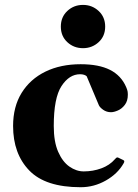

<svg xmlns="http://www.w3.org/2000/svg" viewBox="-20 -761 571 795"><path d="M314 14.2Q168 14.2 101.1 -55.2Q34.2 -124.5 34.2 -239.3Q34.2 -319.3 69.6 -376.5Q105 -433.6 168 -464.4Q231 -495.1 314 -495.1Q389.2 -495.1 435.5 -471.7Q481.9 -448.2 502.4 -400.4Q506.8 -390.1 508.1 -383.5Q509.3 -377 509.3 -368.7Q509.3 -342.8 496.8 -326.7Q484.4 -310.5 468 -303.5Q451.7 -296.4 439.5 -296.4Q421.4 -296.4 407.2 -306.4Q393.1 -316.4 389.2 -325.7L338.9 -445.3Q335.4 -448.7 328.4 -451.2Q321.3 -453.6 311.5 -453.6Q266.6 -453.6 234.6 -404.5Q202.6 -355.5 202.6 -239.3Q202.6 -174.3 220.7 -132.8Q238.8 -91.3 267.3 -71.3Q295.9 -51.3 326.7 -51.3Q365.2 -51.3 399.7 -64Q434.1 -76.7 455.6 -101.6Q458 -104 460.7 -106.9Q463.4 -109.9 468.3 -108.9L489.7 -98.6Q494.6 -96.7 494.6 -92.8Q494.6 -90.8 493.9 -88.9Q493.2 -86.9 491.7 -84.5Q467.3 -41.5 418.5 -13.7Q369.6 14.2 314 14.2ZM323.7 -561.5Q285.6 -561.5 258.8 -586.4Q231.9 -611.3 231.9 -650.9Q231.9 -690.4 258.8 -715.6Q285.6 -740.7 323.7 -740.7Q361.3 -740.7 388.4 -715.6Q415.5 -690.4 415.5 -650.9Q415.5 -611.3 388.4 -586.4Q361.3 -561.5 323.7 -561.5Z"/></svg>

Font: Gelasio
Style: Regular
Weight: 400
Designer: Eben Sorkin
Foundry: Eben Sorkin
Version: Version 1.008